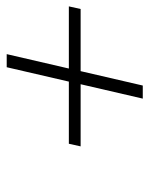

<svg xmlns="http://www.w3.org/2000/svg" viewBox="45 -594 456 587"><g transform="rotate(-90 273.5 -301.0)"><path d="M127 -319H317L361 -509H401L357 -319H547L539 -283H349L305 -93H265L309 -283H119Z"/></g></svg>

Font: Panefresco 1wt
Style: Italic
Weight: 250
Version: Version 1.000